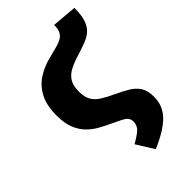

<svg xmlns="http://www.w3.org/2000/svg" viewBox="-243 -668 972 972"><g transform="rotate(-45 243.0 -181.5)"><path d="M348 -586.1 481.5 -574.7Q481.5 -522.5 470.5 -491Q459.5 -459.4 439.3 -441.9Q419 -424.4 391.1 -414.1Q363.2 -403.7 328.8 -392.8Q286.8 -380.3 257.7 -365.3Q228.5 -350.2 213.1 -325.6Q197.7 -301 197.7 -258.6Q197.7 -222 210.2 -198.3Q222.6 -174.7 249.1 -157.4Q275.6 -140.2 318.3 -120.3Q354.2 -103.8 383.8 -86.5Q413.4 -69.2 431.1 -42.7Q448.7 -16.2 448.7 27.8Q448.7 94.2 403.6 138.9Q358.6 183.7 267 222.5L208.5 128.7Q244.5 108.7 265.3 90.8Q286.2 72.8 286.2 44.3Q286.2 26.3 277.3 15.8Q268.5 5.4 249.1 -4.4Q229.8 -14.2 197.2 -29.2Q169.6 -42 140.5 -58.1Q111.3 -74.3 86.8 -98.7Q62.3 -123.2 47.2 -160.3Q32.1 -197.5 32.1 -252.6Q32.1 -323.6 55.6 -369.7Q79.1 -415.7 119.4 -442.7Q159.8 -469.7 210.1 -482.9Q243.2 -491.6 269.1 -498.1Q295 -504.5 312.5 -513.7Q330 -523 339 -539.7Q348 -556.5 348 -586.1Z"/></g></svg>

Font: Fira Sans Variable
Style: Regular
Weight: 400
Designer: Carrois Corporate & Edenspiekermann AG
Foundry: Carrois Corporate GbR & Edenspiekermann AG
Version: Version 4.202